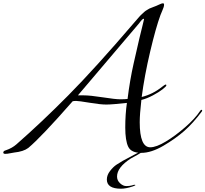

<svg xmlns="http://www.w3.org/2000/svg" viewBox="-70 -922 1250 1168"><path d="M404 -342H438Q478 -342 555 -330Q632 -318 661 -318Q690 -318 706 -320Q720 -434 743 -536Q766 -638 778 -689Q790 -740 798 -770.5Q806 -801 806 -804.5Q806 -808 804 -808Q796 -808 776 -780ZM372 -306Q180 -87 102 -22Q73 0 16 6Q13 6 -6.5 10Q-26 14 -38 14Q-50 14 -50 6Q-50 -4 -34 -8Q4 -21 30 -44Q181 -176 345 -341.5Q509 -507 746 -784Q762 -802 772.5 -814.5Q783 -827 794 -837Q805 -847 810 -851.5Q815 -856 825.5 -862Q836 -868 839 -870Q852 -876 865.5 -880.5Q879 -885 896.5 -893.5Q914 -902 921 -902Q928 -902 928 -894V-892Q928 -881 917 -856.5Q906 -832 906 -830Q878 -754 843.5 -608Q809 -462 792 -332Q860 -349 916 -394Q934 -408 938 -408Q942 -408 942 -402.5Q942 -397 920 -379.5Q898 -362 860.5 -342Q823 -322 790 -314Q780 -227 780 -178Q780 -26 844 -26Q881 -26 939.5 -61.5Q998 -97 1057.5 -149Q1117 -201 1148 -248Q1152 -254 1156 -254Q1160 -254 1160 -251Q1160 -248 1158 -244Q1104 -172 1050.5 -125Q997 -78 923.5 -35Q850 8 789 8Q728 8 710 -29.5Q692 -67 692 -146.5Q692 -226 702 -296Q612 -286 576.5 -286Q541 -286 475 -297Q409 -308 393.5 -308Q378 -308 372 -306ZM800 -2Q800 1 766 20Q732 39 726 42Q642 96 642 152Q642 176 660.5 193Q679 210 698.5 210Q718 210 732 206L746 202Q754 202 754 204Q754 206 738 212Q696 226 666 226Q580 226 580 170Q580 143 599.5 118Q619 93 638.5 80Q658 67 677.5 56Q697 45 746 19.5Q795 -6 797.5 -6Q800 -6 800 -2Z"/></svg>

Font: Miama
Style: Regular
Weight: 400
Italic angle: 16.5°
Designer: Linus Romer
Foundry: Linus Romer
Version: 0.32